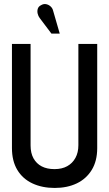

<svg xmlns="http://www.w3.org/2000/svg" viewBox="-20 -917 540 948"><path d="M242 -865Q239 -877 229.5 -885.5Q220 -894 207.5 -896.5Q195 -899 182 -891Q170 -885 166.5 -873.5Q163 -862 166 -849.5Q169 -837 176 -828L234 -751H275ZM460 -186V-700H367V-200Q367 -164 352.5 -137.5Q338 -111 312 -96.5Q286 -82 249 -82Q212 -82 186 -95.5Q160 -109 145.5 -135Q131 -161 131 -199V-700H39V-186Q39 -122 65.5 -78Q92 -34 140 -11.5Q188 11 250 11Q312 11 359 -11.5Q406 -34 433 -78Q460 -122 460 -186Z"/></svg>

Font: Advent Pro SemiBold
Style: Regular
Weight: 600
Designer: VivaRado, Andreas Kalpakidis
Foundry: VivaRado, Andreas Kalpakidis
Version: Version 3.000